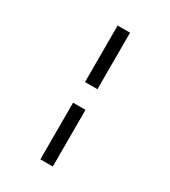

<svg xmlns="http://www.w3.org/2000/svg" viewBox="-196 -767 893 1006"><g transform="rotate(30 250.0 -264.0)"><path d="M212.9 -668.9V-327.1H288.1V-668.9ZM212.9 -202.1V140.6H288.1V-202.1Z"/></g></svg>

Font: GungsuhChe
Style: Regular
Weight: 400
Monospace: yes
Version: Version 2.21